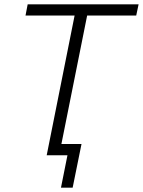

<svg xmlns="http://www.w3.org/2000/svg" viewBox="-20 -718 661 888"><path d="M610 -646H383L264 -52H357L316 150H262L292 0H196L325 -646H98L108 -698H621Z"/></svg>

Font: IBM Plex Sans Light
Style: Italic
Weight: 300
Italic angle: -11.31°
Designer: Mike Abbink, Paul van der Laan, Pieter van Rosmalen
Foundry: Bold Monday
Version: Version 3.201